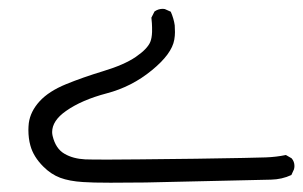

<svg xmlns="http://www.w3.org/2000/svg" viewBox="-20 -130 673 426"><path d="M315.9 -90.8Q317.4 -76.7 317.4 -69.3Q317.4 -62 317.4 -59.1Q316.9 -45.4 313.5 -37.1Q307.1 -21.5 281.5 -3.9Q255.9 13.7 209.2 27.8Q162.6 42 127 56.6Q88.4 72.3 67.9 94.7Q47.4 117.2 43.9 143.1Q43 151.9 43 158.2Q43 177.2 47.4 192.9Q54.2 217.8 76.2 239.7Q93.3 256.8 113.5 264.4Q133.8 272 164.1 273.9Q184.1 275.4 225.3 275.4Q266.6 275.4 302.7 274.9L581.1 268.6Q605.5 268.1 626.5 258.3L632.3 245.6Q633.3 241.7 633.3 238.3Q633.3 228.5 627 221.2L614.3 213.9Q593.3 218.3 570.1 219.2Q546.9 220.2 415 222.2Q260.7 224.1 220.2 224.1Q179.7 224.1 168.9 223.6Q142.1 222.2 123.5 211.4Q103.5 200.2 96.7 171.4Q95.7 167 95.7 163.1Q95.7 137.7 126.5 116.2Q161.1 91.8 216.8 77.1Q272.5 62.5 316.9 25.9Q361.3 -10.3 366.7 -42Q368.2 -50.8 368.2 -58.6Q368.2 -66.4 367.7 -73.7Q365.7 -88.4 358.9 -104L345.7 -109.9Q343.3 -110.4 341.3 -110.4Q331.1 -110.4 322.8 -104.5Z"/></svg>

Font: Bakudai
Style: Light
Weight: 300
Version: Version 1.48